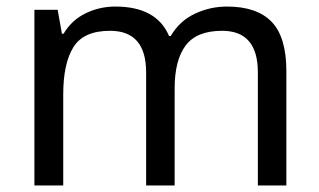

<svg xmlns="http://www.w3.org/2000/svg" viewBox="-20 -566 975 586"><path d="M673 -546Q764 -546 809 -499.5Q854 -453 854 -349V0H767V-345Q767 -472 658 -472Q580 -472 546.5 -427Q513 -382 513 -296V0H426V-345Q426 -472 316 -472Q235 -472 204 -422Q173 -372 173 -278V0H85V-536H156L169 -463H174Q199 -505 241.5 -525.5Q284 -546 332 -546Q458 -546 496 -456H501Q528 -502 574.5 -524Q621 -546 673 -546Z"/></svg>

Font: Noto Znamenny Musical Notation
Style: Regular
Weight: 400
Version: Version 1.003; ttfautohint (v1.8.4.7-5d5b)